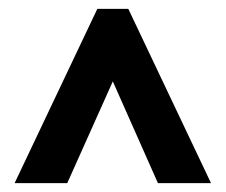

<svg xmlns="http://www.w3.org/2000/svg" viewBox="-20 -736 510 434"><path d="M13 -322 200 -716H270L457 -322H337L235 -552L132 -322Z"/></svg>

Font: Noto Sans Sinhala ExtraCondensed
Style: Bold
Weight: 700
Width: 2
Designer: Jelle Bosma - Monotype Design Team
Foundry: Monotype Imaging Inc.
Version: Version 2.006; ttfautohint (v1.8.4.7-5d5b)